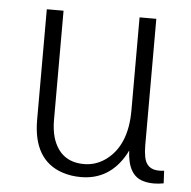

<svg xmlns="http://www.w3.org/2000/svg" viewBox="-42 -530 577 580"><g transform="rotate(5 246.0 -240.0)"><path d="M445.3 7.8Q459 7.8 474.6 4.9L472.7 -33.2Q465.8 -32.2 457 -32.2Q418.9 -32.2 412.1 -70.3Q409.2 -85 409.2 -104.5V-488.3H358.4V-206.1Q358.4 -98.6 293.9 -52.7Q264.6 -32.2 229.5 -32.2Q157.2 -32.2 134.8 -103.5Q127.9 -127.9 127.9 -157.2V-488.3H77.1V-153.3Q77.1 -31.2 167 -1Q193.4 7.8 223.6 7.8Q310.5 7.8 356.4 -73.2Q359.4 -79.1 362.3 -85Q365.2 -8.8 414.1 3.9Q427.7 7.8 445.3 7.8Z"/></g></svg>

Font: Yaldevi Colombo Light
Style: Regular
Weight: 300
Designer: Sol Matas, Denzil Rajitha, Kosala Senevirathne and Pathum Egodawatta
Foundry: Mooniak
Version: Version 1.020 ; ttfautohint (v1.6)